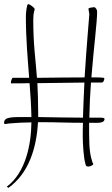

<svg xmlns="http://www.w3.org/2000/svg" viewBox="-32 -753 544 935"><path d="M403 -684C403 -676 390 -538 380 -376C322 -376 229 -375 148 -374C141 -469 130 -533 130 -657C130 -694 137 -704 137 -708C137 -716 112 -733 105 -733C99 -733 94 -695 94 -673C94 -561 103 -467 110 -374H30C27 -374 21 -359 21 -351C21 -348 24 -347 24 -347C52 -347 81 -347 112 -348C116 -294 120 -240 121 -183H103C26 -183 -12 -185 -12 -155C-12 -151 -11 -149 -7 -149C-5 -149 7 -151 15 -152C52 -155 87 -157 121 -157C120 -50 93 88 1 156L9 162C109 90 146 -33 153 -158H172C236 -158 299 -155 372 -155C371 -132 371 -109 371 -87C371 -57 375 16 384 45C386 56 390 58 398 58C409 58 422 51 422 45C422 43 421 42 419 40C409 9 402 -19 402 -102V-155H413C442 -155 477 -151 477 -174C477 -180 464 -180 449 -180H403C404 -239 407 -297 411 -351H464C468 -351 476 -357 476 -372C476 -377 429 -376 414 -376H413C425 -525 441 -644 441 -697C441 -705 434 -718 426 -718C421 -718 399 -715 399 -711C399 -702 403 -690 403 -684ZM379 -351C376 -294 374 -236 372 -180C302 -180 222 -182 154 -183V-200C154 -260 152 -307 150 -348C225 -349 304 -350 379 -351Z"/></svg>

Font: Stalemate
Style: Regular
Weight: 400
Designer: Astigmatic (AOETI)
Foundry: Astigmatic (AOETI)
Version: Version 001.000